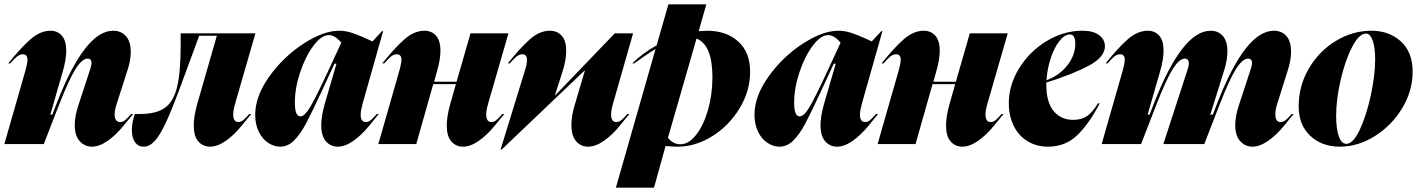

<svg xmlns="http://www.w3.org/2000/svg" viewBox="-30 -661 6518 881"><path d="M96 -386Q96 -412 75 -412Q61 -412 48 -401.5Q35 -391 17 -370H8Q62 -438 108 -479Q154 -520 202 -520Q234 -520 254 -497Q274 -474 274 -428Q274 -388 258 -333L201 -135H210L231 -189Q360 -520 489 -520Q526 -520 548 -495Q570 -470 570 -423Q570 -385 556 -342L506 -186Q496 -156 496 -136Q496 -118 503 -109.5Q510 -101 521 -101Q534 -101 544.5 -110Q555 -119 572 -138H581Q575 -131 538 -85.5Q501 -40 463 -14Q425 12 392 12Q359 12 336 -13Q313 -38 313 -87Q313 -128 330 -179L385 -347Q390 -364 390 -372Q390 -392 372 -392Q346 -392 315.5 -342.5Q285 -293 240 -178L171 0H-10L88 -342Q96 -372 96 -386Z M589 -138H613Q688 -138 727.5 -167Q767 -196 783 -263.5Q799 -331 799 -457V-508H1142L1049 -186Q1040 -155 1040 -136Q1040 -101 1064 -101Q1076 -101 1086.5 -110Q1097 -119 1114 -138H1123Q1117 -131 1080 -85.5Q1043 -40 1005 -14Q967 12 934 12Q901 12 880 -12Q859 -36 859 -85Q859 -127 875 -184L965 -497H884L794 -253Q756 -151 729 -94Q702 -37 678.5 -12.5Q655 12 629 12Q604 12 589.5 -8.5Q575 -29 575 -65Q575 -98 589 -138Z M1472 -327 1536 -465Q1507 -500 1479 -500Q1445 -500 1408.5 -451.5Q1372 -403 1347.5 -330Q1323 -257 1323 -190Q1323 -127 1348 -127Q1368 -127 1393.5 -170Q1419 -213 1472 -327ZM1526 -520Q1555 -520 1584 -510.5Q1613 -501 1641.5 -488Q1670 -475 1679 -471L1723 -518H1728L1634 -186Q1625 -153 1625 -135Q1625 -101 1649 -101Q1661 -101 1671.5 -110Q1682 -119 1699 -138H1708Q1702 -130 1665 -85Q1628 -40 1590.5 -14Q1553 12 1520 12Q1487 12 1465.5 -12.5Q1444 -37 1444 -87Q1444 -127 1460 -184L1514 -369H1505L1483 -322Q1449 -248 1446 -242Q1400 -143 1374 -94Q1348 -45 1319.5 -16.5Q1291 12 1256 12Q1227 12 1200.5 -5.5Q1174 -23 1157.5 -56.5Q1141 -90 1141 -134Q1141 -220 1206 -310.5Q1271 -401 1362.5 -460.5Q1454 -520 1526 -520Z M1812 -386Q1812 -412 1791 -412Q1777 -412 1764 -401.5Q1751 -391 1733 -370H1724Q1779 -439 1824.5 -479.5Q1870 -520 1918 -520Q1950 -520 1970.5 -497.5Q1991 -475 1991 -428Q1991 -388 1975 -333L1962 -286H2065L2129 -508H2303L2210 -186Q2201 -155 2201 -136Q2201 -101 2225 -101Q2237 -101 2247.5 -110Q2258 -119 2275 -138H2284Q2278 -131 2241 -85.5Q2204 -40 2166 -14Q2128 12 2095 12Q2062 12 2041 -12Q2020 -36 2020 -85Q2020 -127 2036 -184L2062 -275H1958L1880 0H1706L1804 -342Q1812 -372 1812 -386Z M2493 -520Q2526 -520 2547 -497.5Q2568 -475 2568 -428Q2568 -384 2550 -329L2516 -223H2517L2791 -508H2875L2783 -186Q2774 -155 2774 -136Q2774 -101 2798 -101Q2811 -101 2821.5 -110Q2832 -119 2849 -138H2858Q2852 -131 2815 -85.5Q2778 -40 2740 -14Q2702 12 2669 12Q2635 12 2613.5 -13Q2592 -38 2592 -87Q2592 -130 2607 -179L2654 -338H2653L2272 25H2267L2380 -342Q2388 -367 2388 -386Q2388 -412 2367 -412Q2353 -412 2340 -401.5Q2327 -391 2309 -370H2300Q2355 -439 2400 -479.5Q2445 -520 2493 -520Z M3211 -641 3176 -518Q3202 -520 3214 -520Q3303 -520 3357.5 -470.5Q3412 -421 3412 -332Q3412 -244 3364 -164.5Q3316 -85 3239 -36.5Q3162 12 3078 12Q3059 12 3024 9L2971 200H2796L2978 -436Q2939 -413 2880 -370H2871Q2917 -416 2983 -453L3037 -641ZM3092 1Q3130 1 3164 -42Q3198 -85 3218.5 -156Q3239 -227 3239 -307Q3239 -455 3166 -484L3035 -29Q3045 -15 3060 -7Q3075 1 3092 1Z M3763 -327 3827 -465Q3798 -500 3770 -500Q3736 -500 3699.5 -451.5Q3663 -403 3638.5 -330Q3614 -257 3614 -190Q3614 -127 3639 -127Q3659 -127 3684.5 -170Q3710 -213 3763 -327ZM3817 -520Q3846 -520 3875 -510.5Q3904 -501 3932.5 -488Q3961 -475 3970 -471L4014 -518H4019L3925 -186Q3916 -153 3916 -135Q3916 -101 3940 -101Q3952 -101 3962.5 -110Q3973 -119 3990 -138H3999Q3993 -130 3956 -85Q3919 -40 3881.5 -14Q3844 12 3811 12Q3778 12 3756.5 -12.5Q3735 -37 3735 -87Q3735 -127 3751 -184L3805 -369H3796L3774 -322Q3740 -248 3737 -242Q3691 -143 3665 -94Q3639 -45 3610.5 -16.5Q3582 12 3547 12Q3518 12 3491.5 -5.5Q3465 -23 3448.5 -56.5Q3432 -90 3432 -134Q3432 -220 3497 -310.5Q3562 -401 3653.5 -460.5Q3745 -520 3817 -520Z M4103 -386Q4103 -412 4082 -412Q4068 -412 4055 -401.5Q4042 -391 4024 -370H4015Q4070 -439 4115.5 -479.5Q4161 -520 4209 -520Q4241 -520 4261.5 -497.5Q4282 -475 4282 -428Q4282 -388 4266 -333L4253 -286H4356L4420 -508H4594L4501 -186Q4492 -155 4492 -136Q4492 -101 4516 -101Q4528 -101 4538.5 -110Q4549 -119 4566 -138H4575Q4569 -131 4532 -85.5Q4495 -40 4457 -14Q4419 12 4386 12Q4353 12 4332 -12Q4311 -36 4311 -85Q4311 -127 4327 -184L4353 -275H4249L4171 0H3997L4095 -342Q4103 -372 4103 -386Z M4937 -520Q4987 -520 5013.5 -499.5Q5040 -479 5040 -449Q5040 -400 4968.5 -361Q4897 -322 4771 -282V-273Q4771 -192 4804.5 -151.5Q4838 -111 4895 -111Q4933 -111 4958.5 -129Q4984 -147 5008 -187H5016Q4969 -95 4914 -41.5Q4859 12 4779 12Q4726 12 4685 -13Q4644 -38 4621.5 -83.5Q4599 -129 4599 -188Q4599 -270 4646 -347Q4693 -424 4771.5 -472Q4850 -520 4937 -520ZM4904 -461Q4904 -482 4897.5 -492.5Q4891 -503 4880 -503Q4855 -503 4831 -472.5Q4807 -442 4791 -393Q4775 -344 4772 -293Q4830 -314 4867 -360.5Q4904 -407 4904 -461Z M5131 -386Q5131 -412 5110 -412Q5096 -412 5083 -401.5Q5070 -391 5052 -370H5043Q5098 -439 5143.5 -479.5Q5189 -520 5237 -520Q5269 -520 5289 -497.5Q5309 -475 5309 -429Q5309 -388 5293 -333L5236 -135H5245L5266 -189Q5395 -520 5525 -520Q5560 -520 5581 -496Q5602 -472 5602 -426Q5602 -384 5587 -338L5523 -133L5526 -135H5535L5556 -189Q5685 -520 5815 -520Q5851 -520 5872.5 -496Q5894 -472 5894 -425Q5894 -384 5879 -338L5831 -186Q5822 -159 5822 -136Q5822 -101 5846 -101Q5859 -101 5869.5 -110Q5880 -119 5897 -138H5906Q5900 -131 5863 -85.5Q5826 -40 5788 -14Q5750 12 5717 12Q5684 12 5661 -13Q5638 -38 5638 -87Q5638 -128 5655 -179L5710 -347Q5715 -364 5715 -371Q5715 -382 5710 -387Q5705 -392 5697 -392Q5671 -392 5640.5 -343Q5610 -294 5565 -178L5496 0H5308L5421 -347Q5425 -359 5425 -370Q5425 -381 5420 -386.5Q5415 -392 5407 -392Q5381 -392 5350.5 -343Q5320 -294 5275 -178L5206 0H5025L5123 -342Q5131 -372 5131 -386Z M6118 12Q6035 12 5982 -38Q5929 -88 5929 -173Q5929 -267 5976 -347Q6023 -427 6100 -473.5Q6177 -520 6262 -520Q6345 -520 6398.5 -470.5Q6452 -421 6452 -333Q6452 -244 6404 -164.5Q6356 -85 6278.5 -36.5Q6201 12 6118 12ZM6148 -1Q6179 -1 6209.5 -66Q6240 -131 6260 -223.5Q6280 -316 6280 -389Q6280 -443 6268.5 -475Q6257 -507 6238 -507Q6206 -507 6174 -445Q6142 -383 6121.5 -293.5Q6101 -204 6101 -130Q6101 -71 6113 -36Q6125 -1 6148 -1Z"/></svg>

Font: Nyght Serif Dark Italic
Style: Regular
Weight: 800
Italic angle: -16°
Designer: Maksym Kobuzan
Version: Version 0.400